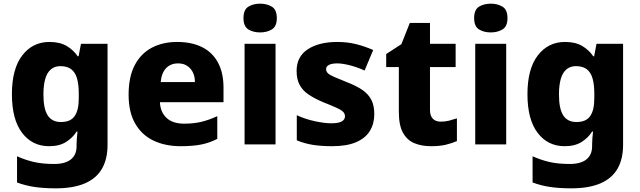

<svg xmlns="http://www.w3.org/2000/svg" viewBox="-20 -788 3491 1048"><path d="M250 -559Q307 -559 344 -537Q381 -515 404 -481H409L422 -549H567V3Q567 80 536.5 133Q506 186 443 213Q380 240 284 240Q219 240 168.5 232.5Q118 225 73 208V65Q120 86 166.5 96.5Q213 107 276 107Q336 107 367 82Q398 57 398 10V-2Q398 -15 399.5 -34Q401 -53 403 -70H398Q377 -36 340.5 -13Q304 10 248 10Q156 10 100.5 -63Q45 -136 45 -274Q45 -412 101.5 -485.5Q158 -559 250 -559ZM309 -427Q279 -427 258 -409.5Q237 -392 227 -357.5Q217 -323 217 -272Q217 -194 240.5 -158Q264 -122 312 -122Q339 -122 357.5 -130Q376 -138 387.5 -154.5Q399 -171 404.5 -195.5Q410 -220 410 -254V-276Q410 -326 400.5 -359.5Q391 -393 369 -410Q347 -427 309 -427Z M947 -559Q1026 -559 1082.5 -531Q1139 -503 1169.5 -447Q1200 -391 1200 -309V-230H853Q855 -177 888.5 -145Q922 -113 985 -113Q1037 -113 1079 -123Q1121 -133 1166 -154V-30Q1126 -9 1080 0.5Q1034 10 966 10Q883 10 819 -20Q755 -50 718.5 -112.5Q682 -175 682 -271Q682 -369 715.5 -432.5Q749 -496 808.5 -527.5Q868 -559 947 -559ZM952 -442Q912 -442 887 -416.5Q862 -391 857 -340H1044Q1044 -369 1033.5 -391.5Q1023 -414 1002.5 -428Q982 -442 952 -442Z M1484 -549V0H1315V-549ZM1400 -768Q1437 -768 1464 -751.5Q1491 -735 1491 -689Q1491 -644 1464 -627.5Q1437 -611 1400 -611Q1362 -611 1335.5 -627.5Q1309 -644 1309 -689Q1309 -735 1335.5 -751.5Q1362 -768 1400 -768Z M2023 -165Q2023 -113 1999 -73.5Q1975 -34 1924 -12Q1873 10 1793 10Q1735 10 1689.5 3Q1644 -4 1600 -22V-159Q1648 -137 1700.5 -126Q1753 -115 1787 -115Q1827 -115 1845 -125Q1863 -135 1863 -153Q1863 -167 1853 -177.5Q1843 -188 1816.5 -200Q1790 -212 1742 -231Q1695 -251 1663 -273Q1631 -295 1615 -325.5Q1599 -356 1599 -401Q1599 -479 1660 -519Q1721 -559 1821 -559Q1875 -559 1922 -547.5Q1969 -536 2017 -515L1970 -403Q1931 -421 1890 -431.5Q1849 -442 1821 -442Q1792 -442 1776 -434Q1760 -426 1760 -411Q1760 -398 1769.5 -388.5Q1779 -379 1804.5 -368Q1830 -357 1877 -338Q1926 -319 1958 -297Q1990 -275 2006.5 -244Q2023 -213 2023 -165Z M2386 -124Q2410 -124 2431.5 -129.5Q2453 -135 2474 -142V-18Q2447 -6 2413.5 2Q2380 10 2333 10Q2281 10 2241.5 -6.5Q2202 -23 2179.5 -63.5Q2157 -104 2157 -177V-422H2088V-493L2171 -547L2217 -663H2327V-549H2467V-422H2327V-187Q2327 -156 2342.5 -140Q2358 -124 2386 -124Z M2743 -549V0H2574V-549ZM2659 -768Q2696 -768 2723 -751.5Q2750 -735 2750 -689Q2750 -644 2723 -627.5Q2696 -611 2659 -611Q2621 -611 2594.5 -627.5Q2568 -644 2568 -689Q2568 -735 2594.5 -751.5Q2621 -768 2659 -768Z M3064 -559Q3121 -559 3158 -537Q3195 -515 3218 -481H3223L3236 -549H3381V3Q3381 80 3350.5 133Q3320 186 3257 213Q3194 240 3098 240Q3033 240 2982.5 232.5Q2932 225 2887 208V65Q2934 86 2980.5 96.5Q3027 107 3090 107Q3150 107 3181 82Q3212 57 3212 10V-2Q3212 -15 3213.5 -34Q3215 -53 3217 -70H3212Q3191 -36 3154.5 -13Q3118 10 3062 10Q2970 10 2914.5 -63Q2859 -136 2859 -274Q2859 -412 2915.5 -485.5Q2972 -559 3064 -559ZM3123 -427Q3093 -427 3072 -409.5Q3051 -392 3041 -357.5Q3031 -323 3031 -272Q3031 -194 3054.5 -158Q3078 -122 3126 -122Q3153 -122 3171.5 -130Q3190 -138 3201.5 -154.5Q3213 -171 3218.5 -195.5Q3224 -220 3224 -254V-276Q3224 -326 3214.5 -359.5Q3205 -393 3183 -410Q3161 -427 3123 -427Z"/></svg>

Font: Noto Sans Khmer ExtraBold
Style: Regular
Weight: 800
Version: Version 2.003